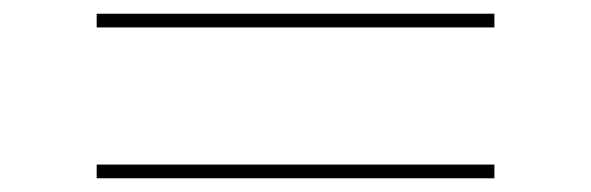

<svg xmlns="http://www.w3.org/2000/svg" viewBox="-20 -430 862 280"><path d="M121 -390V-410H701V-390ZM121 -170V-190H701V-170Z"/></svg>

Font: M PLUS 2 Thin
Style: Regular
Weight: 100
Designer: Coji Morishita
Foundry: UNDERFOREST DESIGN
Version: Version 1.001